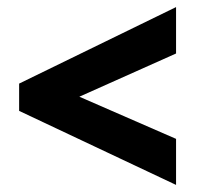

<svg xmlns="http://www.w3.org/2000/svg" viewBox="-20 -631 555 542"><path d="M477 -109 34 -318V-395L477 -611V-480L204 -358L477 -239Z"/></svg>

Font: Noto Sans Hebrew Condensed ExtraBold
Style: Regular
Weight: 800
Width: 3
Designer: Monotype Design Team
Foundry: Monotype Imaging Inc.
Version: Version 2.004; ttfautohint (v1.8.4.7-5d5b)